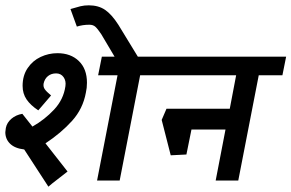

<svg xmlns="http://www.w3.org/2000/svg" viewBox="-30 -679 1096 722"><path d="M297 -368Q297 -348 293 -331Q282 -270 241 -224.5Q200 -179 141 -140L224 -34Q213 -25 188 -6Q163 13 152 23L61 -117Q26 -121 8 -138.5Q-10 -156 -10 -182Q-10 -186 -8 -198Q-4 -218 13 -232.5Q30 -247 54 -251L92 -203Q138 -229 173.5 -267Q209 -305 216 -355Q219 -375 209 -389Q199 -403 181 -403Q163 -403 150.5 -393Q138 -383 134 -365Q132 -353 138 -344Q144 -335 162 -320L114 -264Q85 -283 70 -305Q55 -327 55 -356Q55 -395 74 -423Q93 -451 123 -465Q153 -479 186 -479Q236 -479 266.5 -449.5Q297 -420 297 -368ZM497 -396 420 0H335L412 -396H339L353 -466H600L586 -396Z M351 -550Q337 -571 328.5 -578.5Q320 -586 306 -586Q281 -586 259 -579L235 -645Q258 -652 272.5 -655.5Q287 -659 304 -659Q340 -659 365 -642Q390 -625 415 -586L506 -437H418Z M943 -396 866 0H781L818 -192H690L671 -98L612 -95L578 -228L596 -270H834L858 -396H553L567 -466H1046L1032 -396Z"/></svg>

Font: Cambay Devanagari
Style: Bold Italic
Weight: 700
Designer: Pooja Saxena
Foundry: Pooja Saxena
Version: Version 1.005;PS 001.005;hotconv 1.0.70;makeotf.lib2.5.58329